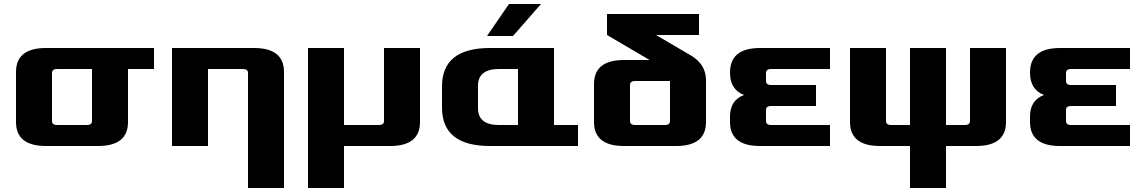

<svg xmlns="http://www.w3.org/2000/svg" viewBox="-20 -730 5710 960"><path d="M60 -120V-370Q60 -490 210 -490H750V-385H620V-120Q620 0 470 0H210Q60 0 60 -120ZM240 -125Q240 -105 265 -105H415Q440 -105 440 -125V-385H265Q240 -385 240 -365Z M840 0V-490H1250Q1400 -490 1400 -370V210H1220V-365Q1220 -385 1195 -385H1020V0Z M1520 210V-490H1700V-105H1875Q1900 -105 1900 -125V-490H2080V-120Q2080 0 1930 0H1700V210Z M2190 -192V-298Q2190 -490 2430 -490H2750V-105H2870V0H2430Q2190 0 2190 -192ZM2370 -189Q2370 -105 2475 -105H2570V-385H2475Q2370 -385 2370 -301ZM2415 -550 2525 -710H2685L2545 -550Z M2950 -120V-310Q2950 -430 3100 -430H3228L3015 -555V-660H3475V-555H3260L3434 -453Q3510 -408 3510 -329V-120Q3510 0 3360 0H3100Q2950 0 2950 -120ZM3130 -125Q3130 -105 3155 -105H3305Q3330 -105 3330 -125V-325H3155Q3130 -325 3130 -305Z M3630 -120V-147Q3630 -229 3700 -255Q3630 -282 3630 -367Q3630 -490 3780 -490H4130V-385H3835Q3810 -385 3810 -365V-325Q3810 -305 3835 -305H4060V-200H3835Q3810 -200 3810 -180V-125Q3810 -105 3835 -105H4130V0H3780Q3630 0 3630 -120Z M4230 -120V-490H4410V-125Q4410 -105 4435 -105H4530V-490H4710V-105H4805Q4830 -105 4830 -125V-490H5010V-120Q5010 0 4860 0H4710V210H4530V0H4380Q4230 0 4230 -120Z M5130 -120V-147Q5130 -229 5200 -255Q5130 -282 5130 -367Q5130 -490 5280 -490H5630V-385H5335Q5310 -385 5310 -365V-325Q5310 -305 5335 -305H5560V-200H5335Q5310 -200 5310 -180V-125Q5310 -105 5335 -105H5630V0H5280Q5130 0 5130 -120Z"/></svg>

Font: Xolonium
Style: Bold
Weight: 700
Designer: Severin Meyer
Version: Version 4.2